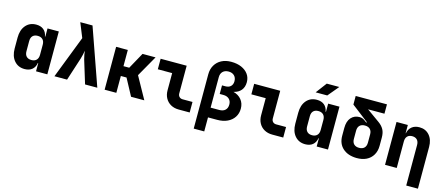

<svg xmlns="http://www.w3.org/2000/svg" viewBox="-57 -1492 5515 2379"><g transform="rotate(15 2700.0 -302.5)"><path d="M243 10Q160 10 110 -48.5Q60 -107 60 -205V-345Q60 -443 110 -501.5Q160 -560 243 -560Q302 -560 338.5 -530Q375 -500 384 -445H389V-550H534V0H389V-105H384Q375 -50 338.5 -20Q302 10 243 10ZM297 -120Q338 -120 361 -143.5Q384 -167 384 -210V-340Q384 -383 361 -406.5Q338 -430 297 -430Q255 -430 232.5 -407Q210 -384 210 -340V-210Q210 -167 232.5 -143.5Q255 -120 297 -120Z M625 0 836 -545 761 -730H918L1175 0H1018L927 -297Q920 -320 914.5 -351.5Q909 -383 907 -403Q904 -383 897.5 -352Q891 -321 883 -297L787 0Z M1269 0V-550H1419V-342H1493L1608 -550H1775L1622 -281L1778 0H1608L1492 -216H1419V0Z M2219 0Q2161 0 2117 -24.5Q2073 -49 2048.5 -93Q2024 -137 2024 -195V-415H1840V-550H2174V-195Q2174 -168 2190.5 -151.5Q2207 -135 2234 -135H2360V0Z M2460 180V-516Q2460 -583 2489.5 -633.5Q2519 -684 2572 -712Q2625 -740 2696 -740Q2772 -740 2828 -715.5Q2884 -691 2915.5 -647.5Q2947 -604 2947 -545Q2947 -482 2913.5 -441.5Q2880 -401 2818 -387Q2883 -371 2921.5 -324Q2960 -277 2960 -209Q2960 -147 2929 -99.5Q2898 -52 2842.5 -26Q2787 0 2712 0H2595V180ZM2595 -125H2707Q2755 -125 2782 -150.5Q2809 -176 2809 -221Q2809 -266 2781.5 -292Q2754 -318 2707 -318H2660V-428H2705Q2747 -428 2771.5 -452Q2796 -476 2796 -517Q2796 -562 2769 -588.5Q2742 -615 2695 -615Q2649 -615 2622 -588.5Q2595 -562 2595 -516Z M3419 0Q3361 0 3317 -24.5Q3273 -49 3248.5 -93Q3224 -137 3224 -195V-415H3040V-550H3374V-195Q3374 -168 3390.5 -151.5Q3407 -135 3434 -135H3560V0Z M3803 -645 3908 -785H4069L3952 -645ZM3843 10Q3760 10 3710 -48.5Q3660 -107 3660 -205V-345Q3660 -443 3710 -501.5Q3760 -560 3843 -560Q3902 -560 3938.5 -530Q3975 -500 3984 -445H3989V-550H4134V0H3989V-105H3984Q3975 -50 3938.5 -20Q3902 10 3843 10ZM3897 -120Q3938 -120 3961 -143.5Q3984 -167 3984 -210V-340Q3984 -383 3961 -406.5Q3938 -430 3897 -430Q3855 -430 3832.5 -407Q3810 -384 3810 -340V-210Q3810 -167 3832.5 -143.5Q3855 -120 3897 -120Z M4500 10Q4390 8 4325 -50.5Q4260 -109 4260 -210V-310Q4260 -397 4301 -443.5Q4342 -490 4409 -490Q4441 -490 4467.5 -473Q4494 -456 4507 -445L4512 -452L4294 -620V-730H4695V-610H4485L4650 -492Q4695 -460 4717.5 -419Q4740 -378 4740 -316V-210Q4740 -143 4710.5 -92.5Q4681 -42 4627.5 -15.5Q4574 11 4500 10ZM4500 -120Q4543 -120 4566.5 -143.5Q4590 -167 4590 -210V-316Q4590 -359 4566.5 -382.5Q4543 -406 4500 -406Q4457 -406 4433.5 -382.5Q4410 -359 4410 -316V-210Q4410 -167 4433.5 -143.5Q4457 -120 4500 -120Z M4866 0V-550H5011V-445H5014Q5024 -499 5062 -529.5Q5100 -560 5159 -560Q5239 -560 5287.5 -504Q5336 -448 5336 -355V180H5186V-340Q5186 -383 5163.5 -406.5Q5141 -430 5100 -430Q5060 -430 5038 -406.5Q5016 -383 5016 -340V0Z"/></g></svg>

Font: NKDuy Mono ExtraBold
Style: Regular
Weight: 800
Monospace: yes
Designer: NKDuy
Foundry: NKDuy
Version: Version 2.251; ttfautohint (v1.8.4.7-5d5b)